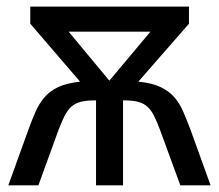

<svg xmlns="http://www.w3.org/2000/svg" viewBox="-20 -556 657 576"><path d="M4.9 0 64.9 -166Q75.7 -195.8 86.4 -220.5Q97.2 -245.1 113.3 -263.9Q129.4 -282.7 154.5 -294.7Q179.7 -306.6 220.2 -311L70.8 -484.9V-536.1H546.9V-484.9L395 -311Q435.5 -307.1 460.9 -295.2Q486.3 -283.2 502.7 -264.6Q519 -246.1 529.8 -220.9Q540.5 -195.8 551.8 -166L611.8 0H521L460.9 -164.1Q451.2 -190.4 442.4 -208Q433.6 -225.6 421.9 -236.1Q410.2 -246.6 393.6 -250.7Q377 -254.9 351.1 -254.9H349.1V0H268.1V-254.9H266.1Q240.2 -254.9 223.1 -250.7Q206.1 -246.6 194.3 -236.1Q182.6 -225.6 173.6 -208Q164.6 -190.4 154.8 -164.1L95.2 0ZM308.1 -314 431.2 -460.9H186Z"/></svg>

Font: Genotype
Style: Regular
Weight: 400
Foundry: Ascender Corporation
Version: Version 1.00